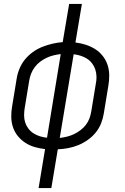

<svg xmlns="http://www.w3.org/2000/svg" viewBox="-20 -755 640 980"><path d="M177 205 210 6Q183 3 157 -4.5Q131 -12 109.5 -26Q88 -40 71.5 -60Q55 -80 46.5 -105Q38 -130 37.5 -157.5Q37 -185 42 -213L65 -353Q69 -379 79.5 -404.5Q90 -430 107.5 -451.5Q125 -473 148 -489.5Q171 -506 196.5 -516Q222 -526 248 -532Q274 -538 300 -540L333 -735H398L365 -538Q392 -535 418 -526.5Q444 -518 465.5 -504.5Q487 -491 503.5 -470.5Q520 -450 528.5 -425Q537 -400 537.5 -372.5Q538 -345 533 -317L510 -177Q506 -151 496 -125.5Q486 -100 468.5 -78.5Q451 -57 427.5 -40.5Q404 -24 379 -14Q354 -4 328 1Q302 6 275 7L242 205ZM220 -52 290 -479Q272 -477 253.5 -472.5Q235 -468 218 -460Q201 -452 185 -440Q169 -428 157.5 -412.5Q146 -397 139 -379.5Q132 -362 129 -343L106 -203Q103 -185 103 -166Q103 -147 108.5 -130Q114 -113 125 -98.5Q136 -84 151 -74.5Q166 -65 183.5 -59.5Q201 -54 220 -52ZM285 -51Q303 -53 321.5 -57.5Q340 -62 357 -70Q374 -78 390 -90Q406 -102 418 -117.5Q430 -133 436.5 -150.5Q443 -168 446 -187L469 -327Q473 -345 472.5 -364Q472 -383 466.5 -400Q461 -417 450 -431.5Q439 -446 424 -455.5Q409 -465 391.5 -470.5Q374 -476 356 -478Z"/></svg>

Font: Iosevka Curly Light Extended
Style: Italic
Weight: 300
Width: 7
Italic angle: -9°
Monospace: yes
Designer: Belleve Invis
Foundry: Belleve Invis
Version: Version 11.1.0; ttfautohint (v1.8.3)